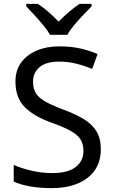

<svg xmlns="http://www.w3.org/2000/svg" viewBox="-20 -964 589 994"><path d="M502 -191Q502 -96 433 -43Q364 10 247 10Q187 10 136 1Q85 -8 51 -24V-110Q87 -94 140.5 -81Q194 -68 251 -68Q331 -68 371.5 -99Q412 -130 412 -183Q412 -218 397 -242Q382 -266 345.5 -286.5Q309 -307 244 -330Q153 -363 106.5 -411Q60 -459 60 -542Q60 -599 89 -639.5Q118 -680 169.5 -702Q221 -724 288 -724Q347 -724 396 -713Q445 -702 485 -684L457 -607Q420 -623 376.5 -634Q333 -645 286 -645Q219 -645 185 -616.5Q151 -588 151 -541Q151 -505 166 -481Q181 -457 215 -438Q249 -419 307 -397Q370 -374 413.5 -347.5Q457 -321 479.5 -284Q502 -247 502 -191ZM239 -784Q226 -807 204 -833.5Q182 -860 158 -886Q134 -912 116 -931V-944H176Q202 -927 230 -903Q258 -879 283 -852Q310 -879 338 -903Q366 -927 392 -944H454V-931Q435 -912 410.5 -886Q386 -860 363.5 -833.5Q341 -807 329 -784Z"/></svg>

Font: Noto Sans Nag Mundari
Style: Regular
Weight: 400
Designer: Muthu Nedumaran
Version: Version 1.000; ttfautohint (v1.8.4.7-5d5b)